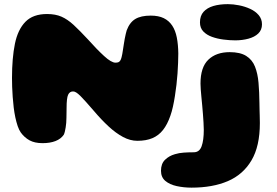

<svg xmlns="http://www.w3.org/2000/svg" viewBox="-20 -650 1302 904"><path d="M180.5 24Q143.5 24 119.2 10.8Q95 -2.5 78 -26Q69.5 -38 63.2 -56.5Q57 -75 52.2 -97.2Q47.5 -119.5 44.5 -144Q41.5 -168.5 39.8 -193.5Q38 -218.5 37.2 -241.2Q36.5 -264 36.5 -283Q36.5 -376.5 50.2 -443.8Q64 -511 99.8 -547.5Q135.5 -584 201.5 -584Q241 -584 269.5 -571.5Q298 -559 326.5 -532.8Q355 -506.5 394 -464.5Q435.5 -418 469.8 -386.5Q504 -355 523.5 -355Q532 -355 537.2 -357Q542.5 -359 546.2 -364.8Q550 -370.5 552.5 -381Q554 -386.5 555.8 -396Q557.5 -405.5 559.2 -417.2Q561 -429 563 -441.8Q565 -454.5 567.2 -467Q569.5 -479.5 572 -489.8Q574.5 -500 576.5 -507Q590.5 -544.5 617 -560.5Q643.5 -576.5 689.5 -576.5Q726.5 -576.5 751 -564.5Q775.5 -552.5 790.8 -529.5Q806 -506.5 812.5 -473.2Q819 -440 819.5 -398Q819.5 -378 818.5 -354Q817.5 -330 815.8 -303.8Q814 -277.5 810.8 -250.5Q807.5 -223.5 803.5 -197.5Q799.5 -171.5 794.2 -147.8Q789 -124 782 -104.5Q768 -64 747.5 -38Q727 -12 697.5 0.5Q668 13 626.5 13Q593 13 559 -5.2Q525 -23.5 491.2 -54.8Q457.5 -86 424 -125.5Q401.5 -151.5 385.2 -169.8Q369 -188 358 -198.8Q347 -209.5 339 -214.5Q331 -219.5 324 -219.5Q308 -219.5 300.8 -204Q293.5 -188.5 293.5 -141.5Q293.5 -130.5 293.2 -118.5Q293 -106.5 292.8 -94.5Q292.5 -82.5 291.8 -71.5Q291 -60.5 289.2 -50.2Q287.5 -40 285.5 -31.2Q283.5 -22.5 280.5 -16Q267 4 241.5 14Q216 24 180.5 24ZM882 233.5Q845 233.5 812 226.2Q779 219 758.5 201.8Q738 184.5 738 154Q738 121 756.8 102.5Q775.5 84 803.5 76Q823 70 846 68.5Q869 67 892 67Q919 67 929.2 38.8Q939.5 10.5 939.5 -38.5Q939.5 -54.5 938.2 -73.5Q937 -92.5 935.5 -113Q934 -133.5 932 -154.2Q930 -175 928.2 -194Q926.5 -213 925.2 -229Q924 -245 924 -256.5Q924 -333.5 961 -369Q998 -404.5 1061.5 -404.5Q1110.5 -404.5 1139 -386.8Q1167.5 -369 1180.5 -336.5Q1193.5 -304 1197.2 -260.2Q1201 -216.5 1201.5 -165Q1201.5 -157 1201.8 -147.8Q1202 -138.5 1202.2 -128.2Q1202.5 -118 1202.8 -107.5Q1203 -97 1203.2 -87.8Q1203.5 -78.5 1203.5 -70.5Q1203.5 38.5 1164 105.2Q1124.5 172 1052.8 202.8Q981 233.5 882 233.5ZM1087.5 -460Q1061 -460 1032 -463.8Q1003 -467.5 978 -476.5Q953 -485.5 937.2 -502Q921.5 -518.5 921.5 -544.5Q921.5 -575.5 938.2 -594.2Q955 -613 984.5 -621.8Q1014 -630.5 1053 -630.5Q1077.5 -630.5 1105.5 -625Q1133.5 -619.5 1158 -608.2Q1182.5 -597 1198 -578.8Q1213.5 -560.5 1213.5 -535.5Q1213.5 -509 1196 -492.2Q1178.5 -475.5 1149.5 -467.8Q1120.5 -460 1087.5 -460Z"/></svg>

Font: Gluten ExtraBold
Style: Regular
Weight: 800
Designer: Tyler Finck
Foundry: Etcetera Type Company
Version: Version 1.300